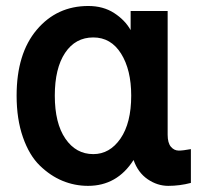

<svg xmlns="http://www.w3.org/2000/svg" viewBox="-20 -600 666 638"><path d="M35.2 -282.2Q35.2 -421.9 102.1 -501Q168.9 -580.1 273.4 -580.1Q323.2 -580.1 359.4 -556.6Q395.5 -533.2 414.1 -500V-563.5H537.1V-152.3Q537.1 -125 547.9 -112.3Q558.6 -99.6 574.2 -99.6Q587.9 -99.6 614.3 -104.5V7.8Q577.1 17.6 539.1 17.6Q502.9 17.6 470.7 -4.4Q438.5 -26.4 423.8 -68.4Q369.1 17.6 272.5 17.6Q228.5 17.6 188 1Q147.5 -15.6 112.3 -49.8Q77.1 -84 56.2 -144Q35.2 -204.1 35.2 -282.2ZM162.1 -282.2Q162.1 -190.4 197.3 -139.2Q232.4 -87.9 290 -87.9Q344.7 -87.9 380.4 -139.6Q416 -191.4 416 -282.2Q416 -368.2 382.3 -421.9Q348.6 -475.6 290 -475.6Q230.5 -475.6 196.3 -424.3Q162.1 -373 162.1 -282.2Z"/></svg>

Font: Gothic A1
Style: Bold
Weight: 700
Version: Version 2.50